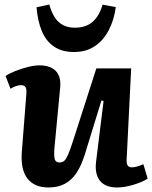

<svg xmlns="http://www.w3.org/2000/svg" viewBox="-20 -815 674 849"><path d="M4.5 -479Q21.5 -490.5 48 -501Q74.5 -511.5 103.3 -518.8Q132 -526 154 -526Q203 -526 227 -500.8Q251 -475.5 246 -427L220.5 -158.5Q218 -124 222.3 -110.3Q226.5 -96.5 244 -96.5Q256.5 -96.5 264.8 -104.5Q273 -112.5 281.8 -133Q290.5 -153.5 302.5 -190.5L406 -512.5H560L540 -110Q539 -92 544.5 -83.5Q550 -75 562.5 -75Q574.5 -75 588.3 -79.3Q602 -83.5 614 -89L633 -25Q620.5 -17 603.8 -10Q587 -3 568.5 2.5Q550 8 531.8 11Q513.5 14 498 14Q445 14 421.5 -16.3Q398 -46.5 405 -101.5L438 -368.5L428.5 -370.5L356 -135Q340 -82.5 317.8 -49.7Q295.5 -17 265.2 -1.5Q235 14 194.5 14Q132 14 101.2 -25.7Q70.5 -65.5 76.5 -143.5L96.5 -399.5Q98.5 -423 92.2 -430.7Q86 -438.5 72.5 -438.5Q63 -438.5 51 -434.5Q39 -430.5 26.5 -422.5ZM307 -585Q254.5 -585 219.3 -608.7Q184 -632.5 165.2 -677Q146.5 -721.5 141.5 -783L198 -795Q214 -739 241.5 -715.8Q269 -692.5 311 -692.5Q359.5 -692.5 389.3 -718.3Q419 -744 433.5 -794.5L492 -783.5Q484.5 -727 461 -681.8Q437.5 -636.5 399 -610.7Q360.5 -585 307 -585Z"/></svg>

Font: Literata
Style: Italic
Weight: 400
Italic angle: -2°
Designer: Latin by Veronika Burian and Jose Scaglione. Greek by Irene Vlachou. Cyrillic by Vera Evstafieva
Foundry: TypeTogether
Version: Version 3.103;gftools[0.9.29]